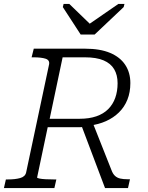

<svg xmlns="http://www.w3.org/2000/svg" viewBox="-39 -958 754 978"><path d="M372 -782H443L591 -922L595 -938H564L390 -818H438L314 -938H285L281 -922ZM373 -326 428 -346 529 -91Q536 -72 547 -62Q558 -52 573.5 -48.5Q589 -45 610 -45H623L613 0H496ZM248 -44 238 0H-19L-9 -44H2Q38 -44 63.5 -51Q89 -58 94 -79L211 -630Q215 -652 193 -659Q171 -666 133 -666H122L133 -710H395Q471 -710 522 -688.5Q573 -667 599 -627.5Q625 -588 625 -535Q625 -488 610 -450.5Q595 -413 567 -385.5Q539 -358 501 -341Q463 -324 416 -318Q406 -316 398 -314Q390 -312 383 -311Q376 -310 368 -310H204L150 -54Q150 -51 162 -48.5Q174 -46 194 -45Q214 -44 234 -44ZM394 -666H280L214 -353H367Q415 -353 451.5 -365.5Q488 -378 512 -402Q536 -426 548 -459.5Q560 -493 560 -534Q560 -576 542.5 -605.5Q525 -635 488.5 -650.5Q452 -666 394 -666Z"/></svg>

Font: Roboto Serif 20pt ExtraLight
Style: Italic
Weight: 250
Italic angle: -10°
Version: Version 1.007